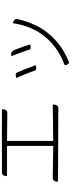

<svg xmlns="http://www.w3.org/2000/svg" viewBox="622 -1314 755 2040"><g transform="rotate(-90 1000.0 -293.5)"><path d="M149 -597Q149 -651 189 -651H860Q860 -594 820 -594L523 -597V-106L910 -111Q910 -52 870 -52L90 -55Q90 -111 130 -111L470 -106V-597H149Z M1423 -549Q1471 -565 1489 -518Q1527 -429 1547 -352Q1500 -334 1492 -362Q1493 -366 1465 -442Q1438 -518 1423 -549ZM1774 -536Q1829 -519 1817 -484Q1774 -293 1673 -167Q1548 -10 1352 64Q1309 20 1346 7Q1400 -8 1485 -63Q1570 -119 1631 -194Q1746 -336 1774 -536ZM1191 -497Q1238 -516 1250 -489Q1273 -441 1328 -292Q1280 -274 1270 -302Q1268 -313 1236 -394Q1204 -475 1191 -497Z"/></g></svg>

Font: Swei Half Moon CJK SC
Style: Light
Weight: 300
Version: Version 2.071